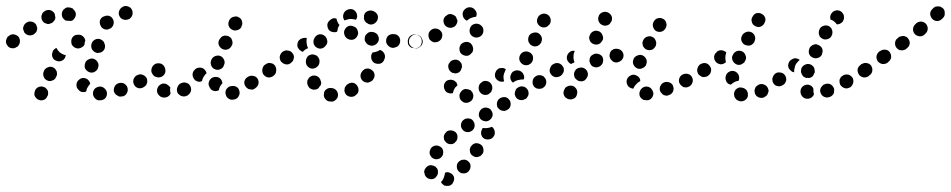

<svg xmlns="http://www.w3.org/2000/svg" viewBox="-42 -307 3120 630"><path d="M71 -1Q70 4 72 8Q74 12 77 15Q80 19 84 20Q92 24 101 21Q110 18 113 9L114 8Q116 4 116 0Q116 -5 115 -9Q113 -13 110 -16Q107 -20 103 -21Q94 -25 86 -22Q77 -19 73 -10V-9Q71 -5 71 -1ZM303 16Q309 9 309 0Q309 -5 307 -9Q305 -13 302 -16Q299 -19 295 -21Q291 -23 286 -23H285Q276 -22 269 -16Q263 -9 263 0Q263 5 265 9Q267 13 270 16Q273 19 277 21Q281 23 286 22H287Q296 22 303 16ZM375 -3Q379 -11 376 -20Q375 -24 372 -27Q369 -31 365 -33Q361 -35 357 -35Q352 -36 348 -34H347Q338 -31 334 -23Q330 -14 332 -6Q334 -1 337 2Q340 5 344 7Q348 10 352 10Q356 10 361 9H362Q371 6 375 -3ZM215 -13Q208 -20 209 -29Q209 -30 209 -31Q210 -40 218 -46Q225 -52 234 -51Q242 -50 247 -45Q253 -39 254 -32Q253 -32 253 -31Q247 -24 243 -16Q242 -11 241 -7Q238 -6 236 -5Q233 -5 230 -5Q221 -5 215 -13ZM436 -26Q439 -29 440 -34Q442 -38 441 -42Q441 -47 439 -51Q434 -59 425 -62Q416 -65 408 -60H407Q403 -58 400 -54Q398 -51 396 -47Q395 -42 395 -38Q396 -33 398 -29Q402 -21 411 -18Q420 -16 428 -20L429 -21Q433 -23 436 -26ZM101 -56Q104 -47 113 -43Q117 -41 121 -41Q126 -41 130 -43Q134 -44 137 -47Q141 -50 142 -55L143 -56Q145 -60 145 -64Q145 -69 144 -73Q142 -77 139 -81Q136 -84 132 -86Q123 -90 115 -86Q106 -83 102 -74V-73Q98 -65 101 -56ZM497 -65Q499 -69 500 -73Q501 -78 500 -82Q499 -86 496 -90Q491 -98 482 -99Q473 -101 465 -95H464Q460 -92 458 -88Q456 -85 455 -80Q454 -76 455 -71Q456 -67 459 -63Q464 -56 473 -54Q482 -53 490 -58L491 -59Q495 -61 497 -65ZM238 -101Q236 -97 236 -92Q235 -88 237 -83Q239 -79 242 -76Q245 -73 249 -71Q257 -67 266 -70Q275 -74 279 -82V-83Q283 -92 280 -100Q276 -109 268 -113Q259 -117 251 -113Q242 -110 238 -102ZM130 -120Q133 -111 142 -108Q150 -104 159 -107Q168 -110 172 -119V-120Q173 -121 173 -123Q174 -124 174 -126Q172 -126 169 -127Q160 -130 153 -136Q147 -142 143 -150Q143 -150 143 -150Q139 -148 136 -145Q133 -143 131 -139V-137Q127 -129 130 -120ZM258 -162Q260 -171 268 -176Q276 -181 285 -179Q294 -176 299 -169Q299 -168 300 -166Q304 -158 302 -149Q299 -140 291 -136Q288 -134 284 -134Q280 -133 277 -133Q273 -135 269 -136Q266 -138 264 -140Q262 -142 260 -145Q256 -153 258 -162ZM216 -148H215Q206 -148 199 -154Q192 -160 192 -169Q191 -179 197 -186Q203 -193 213 -193H214Q223 -194 230 -188Q237 -182 238 -173Q236 -170 236 -167Q235 -163 235 -160Q232 -155 227 -152Q222 -149 216 -148ZM20 -160Q23 -164 23 -168Q24 -172 23 -177Q22 -181 20 -185Q14 -192 5 -194Q-4 -196 -12 -190L-13 -189Q-17 -187 -19 -183Q-21 -179 -22 -175Q-23 -170 -22 -166Q-21 -162 -18 -158Q-13 -150 -4 -149Q5 -147 13 -153H14Q18 -156 20 -160ZM77 -202Q79 -206 80 -211Q81 -215 79 -219Q78 -224 76 -227Q70 -235 61 -236Q52 -238 44 -232H43Q40 -229 37 -225Q35 -221 34 -217Q33 -212 35 -208Q36 -204 38 -200Q44 -193 53 -191Q62 -190 70 -195L71 -196Q74 -199 77 -202ZM286 -240Q284 -231 288 -223Q292 -214 301 -211Q310 -208 318 -213H319Q327 -217 330 -226Q333 -235 329 -243Q325 -252 316 -255Q307 -257 299 -253H298Q289 -249 286 -240ZM138 -260Q138 -260 138 -261Q138 -261 138 -261Q133 -270 125 -273Q116 -276 107 -272L106 -271Q102 -269 99 -266Q96 -262 95 -258Q93 -254 94 -249Q94 -245 96 -241Q98 -237 101 -234Q104 -231 109 -230Q113 -228 117 -228Q122 -229 126 -231H127Q131 -233 134 -237Q137 -240 139 -244Q139 -245 139 -246Q140 -248 140 -249Q139 -251 139 -254Q138 -257 138 -260ZM161 -257Q160 -266 165 -274Q168 -277 172 -280Q175 -282 180 -283Q184 -283 189 -282Q193 -281 197 -279Q198 -278 199 -276Q206 -270 207 -261Q207 -252 201 -245Q199 -242 196 -240Q193 -239 190 -238Q185 -239 180 -239Q178 -239 176 -239Q174 -239 173 -240Q171 -241 170 -242Q162 -248 161 -257ZM349 -271Q346 -262 350 -254Q352 -250 355 -247Q359 -244 363 -243Q367 -241 372 -242Q376 -242 380 -244H381Q385 -246 388 -250Q391 -253 392 -257Q394 -262 393 -266Q393 -271 391 -275Q387 -283 378 -286Q369 -289 361 -285L360 -284Q352 -280 349 -271Z M742 7Q746 -1 743 -10Q742 -14 739 -18Q736 -21 732 -23Q728 -25 723 -25Q719 -25 715 -24Q714 -24 713 -24Q705 -21 700 -13Q696 -4 699 4Q701 13 710 18Q718 22 727 19Q728 19 729 19Q738 16 742 7ZM507 11Q503 13 498 13Q494 14 490 12Q485 11 482 8Q481 7 480 6Q477 3 475 -1Q473 -5 473 -10Q473 -14 475 -18Q476 -23 480 -26Q483 -29 487 -31Q491 -33 495 -33Q500 -33 504 -31Q508 -29 511 -26Q512 -26 512 -26Q513 -25 514 -23Q516 -22 517 -20Q515 -12 517 -3Q517 -2 518 -1Q517 1 516 3Q515 4 514 6Q511 9 507 11ZM585 -10Q586 -19 581 -27Q579 -30 575 -33Q571 -35 567 -36Q562 -37 558 -36Q554 -35 550 -33L548 -32Q541 -26 539 -17Q537 -8 542 0Q545 3 549 6Q552 8 557 9Q561 10 566 9Q570 8 574 6L575 5Q583 -1 585 -10ZM663 -8Q658 -9 654 -11Q650 -13 648 -17Q645 -21 644 -25Q643 -26 643 -27Q641 -36 646 -44Q651 -52 660 -54Q669 -56 677 -52Q685 -47 687 -38Q687 -37 687 -37Q687 -36 688 -35Q688 -34 688 -34Q683 -29 680 -23Q677 -17 676 -11Q675 -10 674 -10Q673 -9 671 -9Q667 -8 663 -8ZM806 -32Q808 -41 803 -49Q798 -57 788 -58Q779 -60 772 -55L770 -54Q762 -49 760 -40Q758 -31 764 -23Q766 -20 770 -17Q773 -14 778 -14Q782 -13 787 -13Q791 -14 795 -17L796 -18Q804 -23 806 -32ZM590 -60Q589 -69 595 -76L596 -77Q602 -85 612 -85Q621 -86 628 -80Q631 -77 633 -74Q635 -70 636 -67Q630 -62 627 -56Q622 -49 621 -41Q615 -38 609 -39Q603 -40 598 -44Q591 -51 590 -60ZM457 -67Q459 -63 462 -59Q465 -56 469 -55Q474 -53 478 -53Q487 -53 494 -59Q501 -66 501 -75L500 -77Q500 -86 494 -93Q487 -100 478 -99Q473 -99 469 -98Q465 -96 462 -93Q459 -90 457 -86Q455 -81 456 -77V-75Q456 -71 457 -67ZM861 -64Q864 -68 864 -73Q865 -77 864 -81Q863 -86 861 -89Q855 -97 846 -99Q837 -100 829 -95L828 -94Q824 -91 822 -88Q820 -84 819 -79Q818 -75 819 -71Q820 -66 822 -63Q828 -55 837 -53Q846 -52 854 -57L855 -58Q859 -61 861 -64ZM652 -90Q656 -82 665 -79Q674 -76 683 -81Q691 -85 693 -94L694 -96Q697 -105 692 -113Q688 -121 679 -124Q670 -126 662 -122Q653 -117 651 -109L650 -107Q648 -98 652 -90ZM676 -159Q680 -150 688 -146Q697 -142 705 -145Q714 -148 718 -157L719 -158Q721 -162 721 -167Q721 -171 719 -176Q718 -180 715 -183Q712 -186 708 -188Q704 -190 699 -190Q695 -191 691 -189Q686 -188 683 -184Q680 -181 678 -177L677 -176Q673 -167 676 -159ZM708 -223Q711 -214 719 -210Q727 -205 736 -208Q745 -210 750 -218V-220Q755 -228 752 -237Q750 -246 742 -250Q734 -255 725 -252Q716 -250 711 -242L710 -240Q706 -232 708 -223Z M1058 22Q1066 16 1067 7Q1068 -2 1062 -10Q1056 -17 1047 -18Q1047 -18 1046 -18Q1042 -19 1037 -18Q1033 -17 1029 -14Q1026 -12 1023 -8Q1021 -4 1021 1Q1019 10 1025 17Q1030 25 1040 26Q1041 26 1042 26Q1051 28 1058 22ZM1130 1Q1133 -3 1134 -7Q1135 -11 1134 -16Q1134 -20 1131 -24Q1127 -32 1118 -35Q1109 -37 1101 -32L1099 -31Q1095 -29 1093 -25Q1090 -22 1089 -18Q1088 -13 1088 -9Q1089 -4 1091 0Q1096 8 1105 10Q1114 12 1122 8L1123 7Q1127 4 1130 1ZM991 -13Q986 -12 982 -14Q978 -15 974 -18Q971 -21 969 -25Q968 -26 968 -27Q966 -31 966 -36Q966 -40 967 -44Q969 -48 972 -52Q975 -55 979 -57Q987 -61 996 -58Q1005 -55 1009 -46Q1009 -46 1009 -45Q1011 -41 1012 -36Q1012 -31 1010 -27Q1006 -23 1004 -19Q1004 -18 1003 -18Q1002 -17 1001 -16Q1000 -15 999 -15Q995 -13 991 -13ZM1187 -62Q1186 -72 1178 -77Q1175 -80 1171 -81Q1166 -83 1162 -82Q1157 -82 1153 -79Q1150 -77 1147 -74L1146 -72Q1140 -65 1141 -56Q1142 -47 1149 -41Q1153 -38 1157 -37Q1161 -36 1166 -36Q1170 -37 1174 -39Q1178 -41 1181 -44L1182 -46Q1188 -53 1187 -62ZM861 -66Q864 -70 864 -74Q865 -78 864 -83Q863 -87 861 -91Q858 -94 855 -97Q851 -99 846 -100Q842 -101 838 -100Q833 -99 830 -96L828 -95Q824 -93 822 -89Q820 -85 819 -81Q818 -77 819 -72Q820 -68 823 -64Q828 -57 837 -55Q846 -53 854 -59H855Q859 -62 861 -66ZM962 -100Q963 -95 965 -92Q968 -88 971 -86Q975 -83 980 -82Q989 -81 996 -86Q1004 -91 1006 -100V-102Q1007 -106 1006 -111Q1005 -115 1002 -119Q1000 -123 996 -125Q992 -127 988 -128Q984 -129 979 -128Q975 -127 971 -125Q967 -122 965 -118Q963 -115 962 -110V-109Q961 -104 962 -100ZM919 -107Q921 -111 922 -116Q923 -120 922 -124Q921 -129 918 -132Q913 -140 903 -141Q894 -143 887 -138L885 -137Q878 -131 876 -122Q875 -113 880 -105Q883 -102 887 -99Q891 -97 895 -96Q899 -95 904 -96Q908 -97 912 -100L913 -101Q917 -104 919 -107ZM1219 -113 1220 -114Q1223 -123 1219 -131Q1215 -139 1206 -143Q1206 -143 1205 -143Q1205 -143 1205 -143Q1197 -138 1188 -136Q1184 -135 1180 -135Q1180 -133 1179 -132Q1178 -131 1177 -129V-128Q1175 -123 1176 -119Q1176 -114 1178 -110Q1180 -106 1183 -103Q1186 -100 1190 -99Q1199 -96 1208 -99Q1216 -103 1219 -112ZM934 -163Q935 -173 943 -178L944 -179Q948 -181 952 -182Q957 -183 961 -183Q962 -183 963 -182Q964 -182 965 -182Q965 -180 964 -178Q963 -169 965 -160Q966 -154 969 -149Q963 -147 958 -143Q955 -141 952 -137Q947 -138 944 -141Q940 -143 938 -147Q932 -154 934 -163ZM987 -165Q989 -156 997 -151Q1005 -146 1014 -148Q1023 -151 1028 -159L1029 -160Q1034 -168 1031 -177Q1029 -186 1021 -191Q1013 -196 1004 -194Q995 -191 990 -183V-182Q985 -174 987 -165ZM1336 -155Q1342 -162 1342 -171Q1342 -175 1341 -180Q1339 -184 1336 -187Q1333 -190 1328 -192Q1324 -193 1320 -194H1318Q1309 -194 1302 -187Q1296 -180 1296 -171Q1296 -167 1297 -162Q1299 -158 1302 -155Q1305 -152 1309 -150Q1314 -149 1318 -149H1320Q1329 -148 1336 -155ZM1256 -152Q1261 -153 1264 -156Q1267 -159 1269 -163Q1271 -167 1271 -172Q1272 -181 1266 -188Q1260 -195 1250 -195H1249Q1244 -196 1240 -194Q1236 -193 1232 -190Q1229 -187 1227 -183Q1225 -179 1225 -174Q1224 -165 1231 -158Q1237 -151 1246 -150H1248Q1252 -150 1256 -152ZM1192 -162Q1199 -167 1201 -176Q1202 -185 1197 -193Q1191 -200 1182 -202H1180Q1176 -203 1172 -202Q1167 -201 1164 -198Q1160 -195 1158 -192Q1155 -188 1155 -183Q1153 -174 1159 -167Q1164 -159 1173 -158L1175 -157Q1184 -156 1192 -162ZM1117 -177Q1126 -180 1130 -188Q1135 -196 1132 -205Q1130 -214 1122 -219Q1121 -219 1121 -219Q1112 -224 1103 -222Q1094 -219 1090 -211Q1085 -203 1088 -194Q1090 -185 1098 -180Q1099 -180 1100 -179Q1108 -175 1117 -177ZM1032 -226Q1033 -235 1041 -241L1042 -242Q1046 -245 1051 -247Q1056 -248 1062 -246Q1063 -240 1066 -234Q1068 -229 1072 -225Q1071 -223 1070 -222Q1066 -215 1065 -206Q1065 -205 1064 -203Q1057 -200 1050 -202Q1042 -203 1037 -209Q1032 -216 1032 -226ZM1169 -272Q1178 -274 1186 -269Q1187 -269 1188 -268Q1196 -263 1198 -254Q1199 -244 1194 -237Q1191 -233 1188 -231Q1184 -228 1180 -227Q1175 -226 1171 -227Q1166 -228 1163 -231Q1162 -231 1162 -231Q1158 -234 1155 -238Q1153 -242 1152 -247Q1153 -252 1152 -256Q1153 -258 1154 -260Q1154 -261 1155 -263Q1160 -270 1169 -272ZM1085 -261Q1088 -270 1096 -274Q1097 -275 1098 -275Q1107 -279 1116 -276Q1124 -272 1128 -264Q1130 -258 1130 -252Q1129 -247 1126 -242Q1121 -244 1116 -244Q1107 -246 1098 -243Q1093 -242 1088 -240Q1088 -241 1087 -242Q1086 -243 1086 -244Q1082 -252 1085 -261Z M1416 270Q1418 265 1418 260Q1422 258 1426 258Q1430 258 1434 260Q1439 262 1442 265Q1445 268 1447 272Q1450 281 1446 289Q1443 298 1434 302Q1430 303 1425 303Q1421 303 1416 302Q1413 300 1410 297Q1406 294 1405 290Q1406 289 1408 287Q1414 279 1416 270ZM1393 247Q1390 243 1387 240Q1386 239 1385 239Q1384 238 1383 238Q1382 237 1382 237Q1378 237 1374 235Q1373 235 1372 235Q1371 235 1370 235Q1361 236 1355 244Q1349 251 1350 260L1351 261Q1351 265 1353 269Q1355 273 1359 276Q1362 279 1367 280Q1371 281 1375 281Q1385 280 1390 272Q1396 265 1395 256V255Q1395 251 1393 247ZM1457 240Q1457 250 1464 256Q1467 259 1471 261Q1476 262 1480 262Q1485 262 1489 260Q1493 258 1496 255V254Q1502 248 1502 238Q1502 229 1495 223Q1488 216 1479 217Q1470 217 1463 224Q1456 231 1457 240ZM1412 196Q1413 192 1412 188Q1411 183 1409 180Q1406 176 1402 174Q1394 169 1385 171Q1376 173 1371 181Q1369 185 1368 189Q1367 194 1368 198Q1369 202 1372 206Q1374 210 1378 212Q1386 217 1395 215Q1404 213 1409 205Q1412 201 1412 196ZM1500 181Q1499 185 1500 190Q1500 194 1503 198Q1505 202 1509 204Q1513 207 1517 208Q1521 209 1526 208Q1530 207 1534 205Q1538 202 1540 199L1541 198Q1546 191 1544 182Q1543 172 1535 167Q1527 162 1518 163Q1509 165 1504 173H1503Q1501 177 1500 181ZM1459 145Q1460 136 1455 129Q1449 122 1439 121Q1430 120 1423 125V126Q1419 129 1417 133Q1415 136 1414 141Q1414 145 1415 150Q1416 154 1419 157Q1425 165 1434 166Q1444 167 1451 161V160Q1458 155 1459 145ZM1537 134Q1539 143 1547 148Q1555 152 1564 150Q1574 148 1578 140L1579 139Q1583 132 1581 123Q1579 114 1572 109Q1565 112 1558 113Q1550 114 1543 113Q1542 114 1541 114Q1541 115 1540 116V117Q1535 125 1537 134ZM1515 109Q1517 100 1512 92Q1510 88 1506 85Q1503 83 1498 82Q1494 81 1489 82Q1485 82 1481 85Q1473 90 1471 99Q1469 108 1474 116Q1479 124 1488 126Q1497 128 1505 123Q1513 118 1515 109ZM1574 74Q1576 65 1571 57Q1567 49 1558 47Q1549 44 1541 49H1540Q1536 52 1534 55Q1531 59 1530 63Q1529 67 1529 72Q1530 76 1532 80Q1537 88 1546 90Q1555 93 1563 88Q1571 83 1574 74ZM1633 40Q1635 31 1631 23Q1628 19 1625 16Q1621 13 1617 12Q1613 11 1608 12Q1604 12 1600 15H1599Q1591 20 1589 29Q1587 38 1591 46Q1594 49 1597 52Q1601 55 1605 56Q1609 57 1614 57Q1618 56 1622 54L1623 53Q1631 49 1633 40ZM1507 21Q1512 13 1511 4Q1510 0 1508 -4Q1505 -8 1502 -11Q1498 -13 1494 -14Q1489 -15 1485 -15H1484Q1475 -13 1470 -5Q1464 2 1466 11Q1466 16 1469 20Q1471 23 1475 26Q1478 29 1483 30Q1487 31 1491 30H1492Q1501 28 1507 21ZM1688 12Q1691 8 1692 4Q1693 0 1692 -5Q1692 -9 1689 -13Q1684 -21 1675 -23Q1666 -25 1658 -20Q1654 -18 1651 -14Q1649 -10 1648 -6Q1647 -2 1647 3Q1648 7 1650 11Q1655 19 1664 21Q1673 23 1681 18H1682Q1686 16 1688 12ZM1570 -6Q1572 -10 1573 -14Q1574 -18 1573 -23Q1573 -27 1570 -31Q1565 -39 1556 -41Q1547 -43 1539 -38V-37Q1535 -35 1532 -31Q1530 -28 1529 -23Q1528 -19 1529 -14Q1529 -10 1532 -6Q1537 2 1546 4Q1555 6 1563 1V0Q1567 -2 1570 -6ZM1432 -1Q1428 -2 1424 -4Q1420 -7 1418 -11Q1416 -14 1415 -19Q1413 -28 1418 -36Q1423 -44 1433 -45Q1437 -46 1441 -45Q1446 -44 1449 -42Q1453 -39 1456 -36Q1458 -32 1459 -28V-27Q1459 -27 1459 -27Q1459 -27 1459 -27Q1455 -23 1451 -19Q1446 -11 1444 -2Q1444 -2 1444 -1Q1443 -1 1442 -1Q1442 -1 1441 -1Q1437 0 1432 -1ZM1750 -33Q1752 -42 1747 -50Q1744 -54 1741 -57Q1737 -59 1733 -60Q1728 -61 1724 -60Q1719 -59 1716 -57L1715 -56Q1707 -51 1706 -42Q1704 -33 1709 -25Q1711 -21 1715 -19Q1719 -16 1723 -16Q1727 -15 1732 -16Q1736 -16 1740 -19Q1748 -24 1750 -33ZM1635 -63V-64Q1637 -68 1640 -71Q1644 -74 1648 -75Q1652 -77 1657 -76Q1661 -76 1665 -74Q1673 -70 1676 -62Q1680 -54 1676 -46Q1669 -47 1662 -45Q1654 -44 1647 -40L1646 -39Q1644 -38 1641 -36Q1635 -41 1633 -48Q1631 -56 1635 -63ZM1618 -79Q1615 -82 1612 -83Q1609 -84 1605 -84Q1601 -84 1596 -83Q1592 -81 1589 -78Q1585 -74 1584 -70Q1582 -66 1582 -62Q1582 -57 1583 -53Q1585 -49 1588 -46Q1591 -43 1595 -41Q1599 -39 1604 -39Q1606 -39 1608 -39Q1610 -40 1612 -40Q1610 -48 1610 -57Q1611 -65 1615 -73Q1616 -77 1618 -79ZM1804 -65Q1806 -69 1807 -73Q1807 -77 1806 -82Q1805 -86 1803 -90Q1800 -93 1796 -96Q1793 -98 1788 -99Q1784 -100 1779 -99Q1775 -98 1771 -95Q1767 -92 1765 -88Q1763 -84 1762 -80Q1761 -76 1762 -71Q1763 -67 1766 -63Q1771 -56 1780 -54Q1790 -53 1797 -58H1798Q1801 -61 1804 -65ZM1430 -82Q1427 -91 1431 -99H1432Q1436 -108 1445 -110Q1454 -113 1462 -109Q1466 -107 1469 -103Q1472 -100 1473 -96Q1474 -91 1474 -87Q1473 -83 1471 -79V-78Q1468 -72 1463 -69Q1457 -66 1451 -66Q1448 -67 1445 -68Q1444 -68 1442 -68Q1442 -68 1441 -68Q1441 -68 1441 -69Q1433 -73 1430 -82ZM1663 -108Q1667 -99 1675 -95Q1679 -93 1684 -93Q1688 -93 1692 -94Q1696 -96 1700 -99Q1703 -102 1705 -106Q1709 -115 1706 -124Q1703 -132 1694 -136Q1686 -140 1677 -137Q1668 -134 1664 -125Q1660 -117 1663 -108ZM1466 -142Q1467 -133 1475 -128Q1483 -123 1492 -124Q1501 -126 1506 -134H1507Q1512 -142 1510 -151Q1508 -160 1501 -166Q1493 -171 1484 -169Q1475 -167 1469 -160V-159Q1464 -151 1466 -142ZM1338 -155Q1331 -148 1322 -148L1321 -149Q1312 -149 1306 -156Q1299 -162 1300 -172Q1300 -181 1307 -187Q1313 -194 1323 -193Q1329 -193 1334 -190Q1339 -187 1342 -182Q1342 -181 1343 -179Q1344 -176 1345 -173Q1345 -172 1345 -172Q1345 -171 1345 -170Q1345 -161 1338 -155ZM1691 -179Q1691 -174 1692 -170Q1694 -166 1697 -162Q1700 -159 1704 -157Q1712 -153 1721 -156Q1730 -160 1734 -168V-169Q1738 -177 1735 -186Q1731 -195 1723 -199Q1715 -202 1706 -199Q1697 -196 1693 -188V-187Q1691 -183 1691 -179ZM1406 -179Q1408 -183 1409 -188Q1410 -192 1409 -196Q1408 -201 1405 -204Q1399 -212 1390 -213Q1381 -215 1373 -209Q1365 -203 1364 -194Q1363 -185 1368 -177Q1371 -174 1375 -171Q1379 -169 1383 -168Q1387 -168 1392 -169Q1396 -170 1400 -173Q1404 -176 1406 -179ZM1501 -196Q1505 -188 1514 -185Q1523 -182 1531 -186Q1540 -190 1543 -199Q1546 -208 1542 -217Q1537 -225 1529 -228Q1520 -231 1511 -227Q1503 -223 1500 -214V-213Q1497 -205 1501 -196ZM1451 -221Q1447 -218 1443 -217Q1439 -215 1434 -216Q1430 -216 1426 -218Q1422 -220 1419 -223Q1413 -230 1413 -240Q1414 -249 1421 -255H1422Q1425 -258 1429 -260Q1433 -261 1438 -261Q1442 -260 1446 -258Q1450 -256 1453 -253Q1454 -253 1454 -252Q1454 -252 1455 -251Q1455 -250 1455 -249Q1457 -244 1459 -240Q1459 -234 1457 -230Q1455 -225 1451 -221ZM1721 -232Q1724 -224 1733 -219Q1737 -217 1741 -217Q1746 -217 1750 -218Q1754 -220 1757 -223Q1761 -226 1763 -230Q1767 -238 1764 -247Q1761 -256 1753 -260Q1745 -264 1736 -261Q1727 -258 1723 -250Q1718 -241 1721 -232ZM1477 -254Q1476 -258 1476 -263Q1477 -272 1485 -278Q1492 -284 1501 -283H1502Q1511 -282 1517 -274Q1523 -267 1522 -258Q1521 -256 1521 -255Q1521 -253 1520 -252Q1520 -252 1519 -252Q1510 -251 1501 -247Q1495 -244 1490 -239Q1488 -240 1485 -242Q1483 -244 1481 -246Q1478 -250 1477 -254Z M2096 15Q2102 8 2102 -2Q2101 -6 2099 -10Q2097 -14 2094 -17Q2091 -20 2086 -22Q2082 -23 2078 -23H2077Q2068 -22 2062 -15Q2056 -8 2056 1Q2056 6 2058 10Q2060 14 2064 17Q2067 20 2071 21Q2076 22 2080 22H2081Q2090 22 2096 15ZM1852 -2Q1853 -7 1851 -11Q1850 -15 1847 -18Q1844 -22 1840 -24Q1836 -26 1831 -26Q1827 -26 1823 -25Q1819 -23 1815 -21Q1812 -18 1810 -14V-13Q1805 -5 1808 4Q1811 13 1820 17Q1824 19 1828 19Q1833 20 1837 18Q1841 17 1845 14Q1848 11 1850 7V6Q1852 2 1852 -2ZM2166 -6Q2170 -15 2167 -23Q2166 -28 2163 -31Q2160 -34 2156 -36Q2152 -38 2147 -38Q2143 -39 2138 -37Q2129 -34 2125 -25Q2121 -17 2124 -8Q2126 -4 2129 -1Q2132 3 2136 5Q2140 6 2144 7Q2149 7 2153 5Q2162 2 2166 -6ZM2026 -19Q2022 -21 2019 -24Q2017 -28 2015 -32Q2014 -36 2014 -41Q2015 -50 2022 -56Q2029 -62 2039 -62Q2043 -61 2047 -59Q2051 -57 2054 -54Q2056 -51 2058 -48Q2059 -44 2059 -41Q2051 -37 2045 -30Q2039 -24 2036 -16Q2036 -16 2036 -16Q2035 -16 2035 -16Q2030 -17 2026 -19ZM2230 -36Q2233 -45 2229 -53Q2227 -57 2224 -60Q2221 -63 2216 -64Q2212 -66 2208 -65Q2203 -65 2199 -63Q2190 -59 2187 -50Q2184 -41 2188 -33Q2190 -29 2194 -26Q2197 -23 2201 -21Q2206 -20 2210 -20Q2215 -21 2219 -23Q2227 -27 2230 -36ZM1887 -66Q1885 -76 1878 -81Q1870 -87 1861 -85Q1852 -84 1846 -77V-76Q1840 -69 1842 -59Q1843 -50 1851 -45Q1854 -42 1858 -41Q1863 -40 1867 -40Q1872 -41 1876 -43Q1879 -46 1882 -49V-50Q1888 -57 1887 -66ZM2291 -73Q2293 -82 2287 -90Q2285 -94 2281 -96Q2277 -98 2273 -99Q2268 -100 2264 -99Q2260 -98 2256 -95H2255Q2248 -90 2246 -80Q2245 -71 2250 -64Q2253 -60 2256 -58Q2260 -55 2265 -54Q2269 -54 2273 -55Q2278 -56 2281 -58L2282 -59Q2289 -64 2291 -73ZM1804 -65Q1807 -69 1808 -73Q1808 -78 1808 -82Q1807 -87 1804 -90Q1799 -98 1789 -100Q1780 -101 1773 -96L1772 -95Q1765 -90 1763 -81Q1761 -72 1767 -64Q1772 -57 1781 -55Q1790 -53 1798 -59Q1802 -61 1804 -65ZM2036 -96Q2040 -87 2048 -83Q2057 -79 2065 -83Q2074 -86 2078 -94V-95Q2082 -104 2079 -112Q2075 -121 2067 -125Q2058 -129 2050 -125Q2041 -122 2037 -114V-113Q2033 -105 2036 -96ZM1926 -89H1925Q1917 -84 1908 -87Q1899 -89 1895 -98Q1893 -102 1892 -106Q1892 -110 1893 -115Q1894 -119 1897 -123Q1900 -126 1904 -128Q1912 -133 1921 -130Q1930 -128 1935 -120Q1935 -119 1936 -118Q1936 -117 1936 -116Q1937 -114 1937 -113Q1938 -106 1935 -99Q1932 -93 1926 -89ZM1832 -97Q1829 -98 1827 -100Q1825 -101 1823 -104Q1817 -111 1818 -120Q1819 -129 1826 -135L1827 -136Q1830 -139 1835 -140Q1840 -141 1844 -140Q1840 -132 1840 -124Q1839 -114 1842 -106Q1843 -104 1843 -103Q1842 -102 1841 -102Q1841 -102 1841 -101Q1836 -100 1832 -97ZM1981 -102Q1990 -103 1997 -109Q2004 -116 2004 -125Q2004 -134 1997 -141Q1990 -147 1981 -147H1980Q1976 -147 1972 -146Q1968 -144 1964 -141Q1961 -138 1960 -134Q1958 -129 1958 -125Q1958 -116 1965 -109Q1971 -102 1980 -102ZM2066 -168Q2066 -163 2067 -159Q2068 -154 2071 -151Q2074 -147 2078 -145Q2086 -141 2095 -143Q2104 -146 2108 -154L2109 -155Q2111 -159 2111 -163Q2112 -168 2110 -172Q2109 -176 2106 -180Q2104 -183 2100 -185Q2092 -190 2083 -187Q2074 -185 2069 -176Q2067 -172 2066 -168ZM1891 -184Q1891 -180 1893 -175Q1894 -171 1897 -168Q1900 -165 1904 -163Q1913 -159 1922 -162Q1930 -165 1934 -174H1935Q1939 -183 1935 -191Q1932 -200 1924 -204Q1915 -208 1907 -205Q1898 -202 1894 -193Q1892 -189 1891 -184ZM2101 -219Q2103 -210 2111 -205Q2119 -201 2128 -203Q2137 -206 2142 -214V-215Q2147 -223 2144 -232Q2142 -241 2134 -245Q2125 -250 2116 -247Q2108 -245 2103 -236Q2098 -228 2101 -219ZM1922 -238Q1925 -229 1934 -225Q1942 -221 1951 -224Q1960 -227 1963 -236H1964Q1968 -245 1965 -254Q1961 -262 1953 -266Q1944 -270 1936 -267Q1927 -264 1923 -256V-255Q1919 -247 1922 -238Z M2402 22Q2394 27 2385 25L2383 24Q2379 23 2376 21Q2372 18 2370 14Q2367 10 2367 6Q2366 2 2367 -3Q2369 -12 2377 -17Q2385 -22 2394 -19H2395Q2400 -18 2403 -15Q2407 -13 2409 -9Q2410 -8 2410 -7Q2411 -5 2411 -4Q2412 -1 2412 2Q2412 4 2412 5Q2412 7 2412 8Q2410 17 2402 22ZM2605 17Q2596 16 2590 9Q2589 8 2588 6Q2586 3 2585 -2Q2584 -6 2585 -10Q2585 -15 2588 -19Q2590 -22 2594 -25Q2601 -30 2611 -29Q2620 -27 2625 -20Q2626 -19 2626 -18Q2627 -17 2627 -16Q2627 -13 2627 -9Q2627 -3 2629 2Q2627 5 2626 8Q2624 10 2622 12Q2614 18 2605 17ZM2474 6Q2477 3 2478 -2Q2480 -6 2480 -10Q2479 -15 2477 -19Q2473 -27 2464 -30Q2455 -33 2447 -29L2446 -28Q2442 -26 2439 -23Q2436 -20 2435 -15Q2433 -11 2434 -7Q2434 -2 2436 2Q2440 10 2449 13Q2458 16 2466 12L2467 11Q2471 9 2474 6ZM2689 6Q2692 3 2694 -1Q2695 -5 2695 -10Q2696 -14 2694 -18Q2690 -27 2682 -31Q2673 -34 2665 -31L2663 -30Q2659 -29 2656 -25Q2653 -22 2651 -18Q2649 -14 2649 -10Q2649 -5 2651 -1Q2655 8 2663 11Q2672 15 2680 11H2681Q2686 9 2689 6ZM2753 -26Q2756 -29 2757 -34Q2759 -38 2758 -42Q2758 -47 2756 -51Q2751 -59 2742 -62Q2733 -64 2725 -60L2724 -59Q2720 -57 2717 -54Q2715 -50 2713 -46Q2712 -42 2713 -37Q2713 -33 2715 -29Q2720 -21 2729 -18Q2737 -15 2746 -20H2747Q2751 -22 2753 -26ZM2535 -36Q2537 -40 2538 -44Q2538 -49 2537 -53Q2536 -57 2533 -61Q2530 -65 2526 -67Q2522 -69 2518 -69Q2514 -70 2509 -69Q2505 -68 2501 -65L2500 -64Q2497 -61 2495 -57Q2493 -53 2492 -49Q2492 -45 2493 -40Q2494 -36 2497 -32Q2502 -25 2512 -24Q2521 -23 2528 -29H2529Q2533 -32 2535 -36ZM2339 -46Q2338 -51 2339 -55V-56Q2340 -60 2342 -64Q2345 -68 2348 -70Q2352 -73 2357 -74Q2361 -75 2365 -74Q2370 -73 2373 -71Q2377 -68 2380 -64Q2382 -61 2383 -56Q2384 -52 2383 -48V-46Q2383 -45 2382 -44Q2382 -43 2382 -42Q2373 -41 2365 -36Q2360 -33 2356 -29Q2352 -30 2348 -32Q2345 -34 2342 -38Q2340 -42 2339 -46ZM2594 -56Q2591 -59 2589 -63Q2587 -67 2586 -71Q2586 -75 2587 -80V-81Q2590 -90 2598 -94Q2607 -99 2616 -96Q2620 -95 2623 -92Q2627 -89 2629 -85Q2631 -81 2631 -77Q2632 -72 2631 -68L2630 -67Q2628 -61 2624 -56Q2619 -52 2613 -51Q2608 -52 2603 -51Q2603 -51 2603 -51Q2602 -52 2602 -52Q2598 -53 2594 -56ZM2814 -64Q2817 -68 2817 -73Q2818 -77 2817 -81Q2816 -86 2814 -89Q2808 -97 2799 -99Q2790 -100 2782 -95V-94Q2774 -89 2772 -80Q2771 -71 2776 -63Q2781 -55 2790 -54Q2800 -52 2807 -57L2808 -58Q2812 -61 2814 -64ZM2288 -65Q2290 -69 2291 -74Q2292 -78 2291 -82Q2290 -87 2287 -90Q2282 -98 2273 -100Q2264 -101 2256 -96H2255Q2252 -93 2249 -89Q2247 -85 2246 -81Q2245 -77 2246 -72Q2247 -68 2249 -64Q2255 -57 2264 -55Q2273 -53 2281 -58L2282 -59Q2285 -62 2288 -65ZM2574 -102Q2577 -107 2582 -110Q2579 -113 2576 -114Q2572 -115 2568 -116Q2564 -116 2560 -114Q2555 -112 2552 -109H2551Q2545 -102 2544 -93Q2544 -83 2551 -77Q2553 -74 2557 -72Q2560 -70 2564 -70Q2563 -78 2566 -86V-87Q2568 -96 2574 -102ZM2360 -117Q2360 -113 2362 -108Q2364 -104 2367 -101Q2370 -98 2374 -96Q2378 -94 2383 -94Q2387 -94 2391 -96Q2395 -98 2399 -101Q2402 -104 2403 -108L2404 -109Q2408 -118 2404 -126Q2401 -135 2392 -139Q2383 -142 2375 -139Q2366 -135 2363 -127L2362 -126Q2360 -122 2360 -117ZM2339 -102 2338 -101Q2335 -99 2330 -97Q2326 -96 2322 -96Q2317 -97 2313 -99Q2309 -101 2306 -105Q2304 -108 2302 -112Q2301 -117 2301 -121Q2302 -126 2304 -130Q2306 -133 2310 -136V-137Q2317 -143 2326 -142Q2335 -141 2341 -135V-134Q2338 -127 2338 -118Q2338 -110 2340 -103Q2340 -103 2339 -103Q2339 -102 2339 -102ZM2613 -130Q2616 -122 2625 -118Q2633 -114 2642 -117Q2651 -120 2655 -128V-130Q2659 -138 2656 -147Q2653 -155 2644 -159Q2640 -161 2636 -162Q2631 -162 2627 -160Q2623 -159 2620 -156Q2616 -153 2614 -149V-148Q2610 -139 2613 -130ZM2391 -173Q2394 -164 2402 -160Q2411 -156 2420 -158Q2428 -161 2433 -169V-170Q2438 -179 2435 -188Q2432 -197 2424 -201Q2415 -205 2407 -202Q2398 -199 2393 -191V-190Q2388 -182 2391 -173ZM2645 -204Q2644 -199 2645 -195Q2646 -191 2648 -187Q2651 -183 2655 -181Q2662 -176 2671 -178Q2681 -180 2686 -188V-189Q2689 -192 2689 -197Q2690 -201 2689 -206Q2688 -210 2686 -214Q2683 -217 2680 -220Q2672 -225 2663 -223Q2653 -221 2648 -213V-212Q2645 -208 2645 -204ZM2425 -235Q2427 -226 2435 -222Q2443 -217 2452 -219Q2461 -222 2466 -230V-231Q2471 -239 2469 -248Q2466 -257 2458 -261Q2454 -264 2450 -264Q2446 -265 2441 -264Q2437 -263 2433 -260Q2430 -257 2428 -253L2427 -252Q2422 -244 2425 -235ZM2686 -263 2687 -264Q2692 -271 2702 -273Q2711 -274 2718 -269Q2722 -266 2724 -262Q2727 -259 2727 -254Q2728 -250 2727 -245Q2726 -241 2724 -237L2723 -236Q2720 -232 2714 -229Q2709 -227 2704 -227Q2699 -234 2692 -239Q2688 -241 2683 -243Q2682 -248 2682 -253Q2683 -258 2686 -263Z M2817 -66Q2820 -70 2820 -74Q2821 -79 2820 -83Q2819 -87 2817 -91Q2811 -99 2802 -100Q2793 -102 2785 -96L2782 -94Q2778 -91 2776 -88Q2774 -84 2773 -79Q2772 -75 2773 -71Q2774 -66 2777 -63Q2782 -55 2791 -53Q2800 -52 2808 -57L2811 -60Q2815 -62 2817 -66ZM2882 -118Q2883 -127 2878 -135Q2873 -143 2863 -144Q2854 -145 2847 -140L2843 -138Q2836 -132 2834 -123Q2833 -114 2838 -106Q2844 -99 2853 -97Q2862 -96 2870 -101L2873 -104Q2880 -109 2882 -118ZM2943 -163Q2944 -173 2938 -180Q2936 -184 2932 -186Q2928 -188 2924 -189Q2919 -189 2915 -188Q2910 -187 2907 -185L2904 -182Q2896 -177 2895 -167Q2894 -158 2899 -151Q2905 -143 2914 -142Q2923 -141 2931 -146L2934 -149Q2941 -154 2943 -163ZM3002 -211Q3003 -220 2997 -228Q2991 -235 2982 -236Q2973 -237 2965 -231L2962 -228Q2955 -222 2954 -213Q2953 -204 2959 -196Q2965 -189 2975 -188Q2984 -187 2991 -193L2994 -196Q3001 -202 3002 -211ZM3057 -255Q3058 -259 3058 -264Q3058 -268 3057 -272Q3055 -277 3052 -280Q3048 -283 3044 -285Q3040 -286 3036 -286Q3031 -286 3027 -285Q3023 -283 3020 -280L3017 -277Q3010 -270 3010 -261Q3011 -252 3017 -245Q3024 -238 3033 -238Q3042 -238 3049 -245L3052 -248Q3055 -251 3057 -255Z"/></svg>

Font: FRB American Cursive Guidelines Dotted Extrabold
Style: Bold Italic
Weight: 800
Italic angle: -25°
Version: Version 2.0;Modular Font Editor K font №1